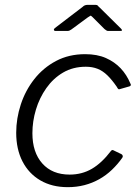

<svg xmlns="http://www.w3.org/2000/svg" viewBox="-20 -764 580 794"><path d="M332 -540Q382 -540 418 -524Q454 -508 479 -481.5Q504 -455 519 -419Q522 -414 521 -411.5Q520 -409 516 -407L474 -395Q471 -394 468.5 -396.5Q466 -399 463 -405Q443 -434 424 -452.5Q405 -471 383.5 -479.5Q362 -488 335 -488Q282 -488 241 -464Q200 -440 171.5 -399.5Q143 -359 128.5 -310.5Q114 -262 114 -213Q114 -134 155 -88Q196 -42 268 -42Q319 -42 360 -66Q401 -90 439 -140Q444 -146 450 -142L483 -126Q485 -125 487 -121Q489 -117 486 -112Q467 -85 443 -62Q419 -39 390.5 -23Q362 -7 329.5 1.5Q297 10 260 10Q195 10 147 -18Q99 -46 73 -96.5Q47 -147 47 -215Q47 -274 66 -332Q85 -390 122 -437Q159 -484 212 -512Q265 -540 332 -540ZM412 -644 363 -693Q356 -700 354 -699Q352 -698 343 -692L275 -642Q269 -638 266 -637Q263 -636 257 -636H210Q204 -636 203 -640Q202 -644 207 -648L321 -735Q326 -740 331 -742Q336 -744 344 -744H375Q382 -744 385 -740Q388 -736 392 -733L480 -646Q485 -641 484.5 -638.5Q484 -636 477 -636H427Q423 -636 419.5 -638.5Q416 -641 412 -644Z"/></svg>

Font: Libre Franklin Light
Style: Italic
Weight: 300
Italic angle: -8°
Designer: Pablo Impallari, Rodrigo Fuenzalida, Nhung Nguyen
Foundry: Impallari Type
Version: Version 3.000